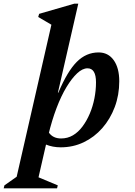

<svg xmlns="http://www.w3.org/2000/svg" viewBox="-110 -785 730 1040"><path d="M-90 235 -86 219 25 141 -26 200 178 -693 201 -632 97 -693 102 -710 292 -765H314L93 200L69 163L203 219L199 235ZM219 13Q175 13 137.5 -2.5Q100 -18 75 -48L132 -163Q132 -99 154.5 -67Q177 -35 221 -35Q256 -35 285 -52Q314 -69 337 -100Q360 -131 376.5 -170Q393 -209 401.5 -252.5Q410 -296 410 -339Q410 -415 364 -415Q337 -415 308 -388Q279 -361 250 -313Q221 -265 196 -199Q171 -133 152 -54L102 -66L134 -283H206Q255 -399 306 -450Q357 -501 424 -501Q476 -501 506 -459Q536 -417 536 -345Q536 -270 511.5 -205Q487 -140 444 -91Q401 -42 343.5 -14.5Q286 13 219 13Z"/></svg>

Font: Platypi Light Medium
Style: Italic
Weight: 500
Italic angle: -13°
Version: Version 1.200